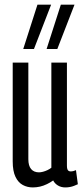

<svg xmlns="http://www.w3.org/2000/svg" viewBox="-20 -810 361 840"><path d="M123.3 10Q99.6 10 79.7 -0.7Q59.7 -11.4 47.7 -36.4Q35.6 -61.4 35.6 -104.1V-536.2H104V-113.4Q104 -84.8 116.1 -70.4Q128.2 -56 150.5 -56Q158.3 -56 168.2 -58.6Q178.1 -61.2 188 -65.9Q197.9 -70.7 204.7 -76.2V-536.2H272.8V-85.1Q272.8 -76.5 274.5 -70.7Q276.2 -64.8 280.1 -62.5Q283.9 -60.1 289 -60.1Q300.8 -60.1 312.4 -65.6L320.6 -4Q312 0 303.6 3.2Q295.1 6.5 285.7 8.2Q276.3 10 265.8 10Q247.2 10 233.1 1.3Q219 -7.4 212.7 -20.6Q200.5 -11.7 185.5 -4.5Q170.6 2.8 155.1 6.4Q139.5 10 123.3 10ZM183.9 -595.7 246.2 -789.7H306L230.8 -595.7ZM81.7 -595.7 143.9 -789.7H203.7L128.6 -595.7Z"/></svg>

Font: Georama ExtraCondensed Thin
Style: Regular
Weight: 100
Width: 2
Designer: Jean-Baptiste Levee
Foundry: Production Type
Version: Version 1.001